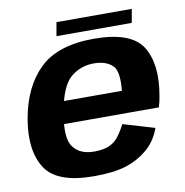

<svg xmlns="http://www.w3.org/2000/svg" viewBox="-79 -777 825 857"><g transform="rotate(-10 333.0 -348.0)"><path d="M279.7 5.5 298.9 -102.8Q234.8 -102.8 204.7 -143Q173.7 -182.3 193.6 -296.4Q213.5 -413 258.5 -452.1Q303.8 -490.7 364.5 -490.7Q426.7 -490.7 455.3 -455.2Q475.1 -424.7 467.1 -348.4H187.4L169.7 -246.9H616.8Q624 -269.5 628.5 -297.1Q653.2 -437.6 602.8 -518.5Q552.2 -599 383.4 -599Q219.8 -599 137.5 -519.2Q55.6 -439.8 30.7 -296.8Q7 -157.2 59.6 -75.6Q111.8 5.5 279.7 5.5ZM298.9 -102.8 279.7 5.5Q368.9 5.5 424.1 -11.9Q478.4 -28.9 521.9 -65.2Q564.7 -100.6 586 -159.2L443.2 -201.7Q426.9 -170 408.5 -146.2Q389.2 -122.8 363.3 -112.7Q336.5 -102.8 298.9 -102.8ZM221.8 -639.3H563.2L574.2 -700.9H232.9Z"/></g></svg>

Font: Anybody Thin
Style: Italic
Weight: 100
Italic angle: -10°
Designer: Tyler Finck
Foundry: Etcetera Type Company
Version: Version 1.114;gftools[0.9.25]